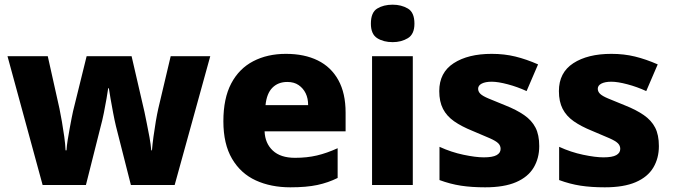

<svg xmlns="http://www.w3.org/2000/svg" viewBox="-20 -790 2875 820"><path d="M475 -252Q469 -277 463 -309Q457 -341 452 -369.5Q447 -398 445 -413H442Q440 -398 435 -369Q430 -340 423.5 -307.5Q417 -275 409 -246L347 0H162L12 -550H184L234 -326Q239 -302 244.5 -270Q250 -238 254.5 -206Q259 -174 260 -148H264Q265 -167 269 -191.5Q273 -216 277.5 -241Q282 -266 286 -286Q290 -306 292 -315L350 -550H542L597 -312Q601 -292 607 -263Q613 -234 618.5 -203.5Q624 -173 626 -148H629Q631 -173 635.5 -206.5Q640 -240 645.5 -272Q651 -304 656 -326L709 -550H878L726 0H539Z M1201 -560Q1280 -560 1337 -532Q1394 -504 1425 -448Q1456 -392 1456 -309V-229H1110Q1112 -178 1145 -147Q1178 -116 1240 -116Q1291 -116 1333.5 -126Q1376 -136 1422 -157V-30Q1382 -10 1335.5 0Q1289 10 1220 10Q1137 10 1072.5 -19.5Q1008 -49 971 -112Q934 -175 934 -272Q934 -370 967.5 -433.5Q1001 -497 1061.5 -528.5Q1122 -560 1201 -560ZM1207 -440Q1168 -440 1143.5 -415.5Q1119 -391 1114 -341H1296Q1296 -370 1285.5 -391.5Q1275 -413 1255.5 -426.5Q1236 -440 1207 -440Z M1743 -550V0H1569V-550ZM1657 -770Q1694 -770 1722 -753.5Q1750 -737 1750 -689Q1750 -644 1722 -627Q1694 -610 1657 -610Q1618 -610 1591 -627Q1564 -644 1564 -689Q1564 -737 1591 -753.5Q1618 -770 1657 -770Z M2283 -166Q2283 -114 2259 -74Q2235 -34 2184 -12Q2133 10 2052 10Q1994 10 1948.5 3Q1903 -4 1857 -21V-163Q1907 -140 1959.5 -129Q2012 -118 2046 -118Q2084 -118 2101 -127.5Q2118 -137 2118 -154Q2118 -168 2108 -178Q2098 -188 2072 -199.5Q2046 -211 1998 -231Q1951 -250 1919.5 -272Q1888 -294 1872 -325Q1856 -356 1856 -401Q1856 -480 1917.5 -520Q1979 -560 2080 -560Q2134 -560 2181 -548.5Q2228 -537 2278 -515L2229 -401Q2190 -419 2148.5 -430Q2107 -441 2080 -441Q2053 -441 2037.5 -433Q2022 -425 2022 -411Q2022 -399 2031.5 -389.5Q2041 -380 2066 -369.5Q2091 -359 2138 -340Q2186 -321 2218.5 -298.5Q2251 -276 2267 -245Q2283 -214 2283 -166Z M2794 -166Q2794 -114 2770 -74Q2746 -34 2695 -12Q2644 10 2563 10Q2505 10 2459.5 3Q2414 -4 2368 -21V-163Q2418 -140 2470.5 -129Q2523 -118 2557 -118Q2595 -118 2612 -127.5Q2629 -137 2629 -154Q2629 -168 2619 -178Q2609 -188 2583 -199.5Q2557 -211 2509 -231Q2462 -250 2430.5 -272Q2399 -294 2383 -325Q2367 -356 2367 -401Q2367 -480 2428.5 -520Q2490 -560 2591 -560Q2645 -560 2692 -548.5Q2739 -537 2789 -515L2740 -401Q2701 -419 2659.5 -430Q2618 -441 2591 -441Q2564 -441 2548.5 -433Q2533 -425 2533 -411Q2533 -399 2542.5 -389.5Q2552 -380 2577 -369.5Q2602 -359 2649 -340Q2697 -321 2729.5 -298.5Q2762 -276 2778 -245Q2794 -214 2794 -166Z"/></svg>

Font: Noto Sans Oriya ExtraBold
Style: Regular
Weight: 800
Version: Version 2.003